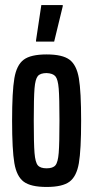

<svg xmlns="http://www.w3.org/2000/svg" viewBox="-20 -734 370 762"><path d="M28 -255Q28 -371 37 -423.5Q46 -476 74 -497Q102 -518 165 -518Q228 -518 256 -497Q284 -476 293 -423.5Q302 -371 302 -255Q302 -139 293 -86.5Q284 -34 256 -13Q228 8 165 8Q102 8 74 -13Q46 -34 37 -86.5Q28 -139 28 -255ZM216 -255Q216 -346 213 -382.5Q210 -419 200 -431Q190 -443 165 -444Q140 -444 130 -432Q120 -420 117 -383Q114 -346 114 -255Q114 -164 117 -127Q120 -90 130 -78Q140 -66 165 -66Q190 -66 200 -78Q210 -90 213 -127Q216 -164 216 -255ZM123 -569V-574L144 -714H229V-709L195 -569Z"/></svg>

Font: Saira Ultra Condensed SemiBold
Style: Regular
Weight: 600
Width: 1
Designer: Hector Gatti with collaboration of the Omnibus-Type team
Foundry: Omnibus-Type
Version: Version 1.001; ttfautohint (v1.8)